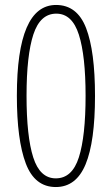

<svg xmlns="http://www.w3.org/2000/svg" viewBox="-20 -744 451 774"><path d="M205 10Q120 10 84 -85Q48 -180 48 -358Q48 -724 206 -724Q291 -724 327 -631Q363 -538 363 -357Q363 -173 325 -81.5Q287 10 205 10ZM205 -25Q271 -25 298 -110Q325 -195 325 -358Q325 -519 298 -604Q271 -689 207 -689Q142 -689 114.5 -605Q87 -521 87 -358Q87 -194 114 -109.5Q141 -25 205 -25Z"/></svg>

Font: Noto Sans Devanagari ExtraCondensed ExtraLight
Style: Regular
Weight: 200
Width: 2
Designer: Jelle Bosma - Monotype Design Team
Foundry: Monotype Imaging Inc.
Version: Version 2.004; ttfautohint (v1.8.4.7-5d5b)